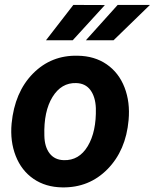

<svg xmlns="http://www.w3.org/2000/svg" viewBox="-20 -770 644 799"><path d="M303.7 -538.1Q373.5 -537.1 424.1 -502.2Q474.6 -467.3 498.3 -406Q522 -344.7 515.1 -270Q503.9 -144 427.5 -66.2Q351.1 11.7 238.8 9.8Q169.9 8.8 119.6 -25.6Q69.3 -60.1 45.4 -121.1Q21.5 -182.1 28.3 -255.9Q41 -386.7 117.2 -463.9Q193.4 -541 303.7 -538.1ZM164.6 -205.6Q165.5 -158.7 186.5 -131.6Q207.5 -104.5 245.6 -103.5Q309.1 -101.6 345.2 -161.9Q381.3 -222.2 378.9 -320.3Q377 -367.2 356.2 -395.3Q335.4 -423.3 296.9 -424.3Q235.4 -426.3 198.5 -366.5Q161.6 -306.6 164.6 -205.6ZM469.7 -749.5H604L452.6 -602.5H337.4ZM285.2 -749.5 416.5 -749 282.7 -602.5H171.4Z"/></svg>

Font: RobotoInd
Style: Bold Italic
Weight: 700
Italic angle: -12°
Designer: Google
Version: Version 2.001150; 2014